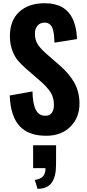

<svg xmlns="http://www.w3.org/2000/svg" viewBox="-20 -840 544 1203"><path d="M215.3 343.3 197.8 287.1Q229.5 283.7 247.3 267.1Q265.1 250.5 265.1 213.4H187.5V70.3H331.5L331.1 195.8Q330.6 268.1 303.5 305.4Q276.4 342.8 215.3 343.3ZM270 10.7Q157.2 10.7 101.6 -51.3Q45.9 -113.3 41 -241.7L183.6 -267.1Q184.6 -191.4 203.9 -153.1Q223.1 -114.7 263.2 -114.7Q292 -114.7 304.9 -133.3Q317.9 -151.9 317.9 -181.2Q317.9 -229 297.1 -261.5Q276.4 -293.9 230.5 -334L143.6 -409.2Q110.4 -438 90.1 -463.1Q69.8 -488.3 55.9 -527.1Q42 -565.9 42 -613.3Q42 -711.4 100.1 -765.4Q158.2 -819.3 259.8 -819.8Q293.9 -819.8 322.3 -813Q350.6 -806.2 370.8 -794.4Q391.1 -782.7 406.7 -765.1Q422.4 -747.6 432.1 -728.8Q441.9 -710 448.7 -686.3Q455.6 -662.6 458.5 -641.4Q461.4 -620.1 462.9 -595.2L321.3 -572.8Q320.3 -597.7 318.8 -614.3Q317.4 -630.9 313.2 -648.7Q309.1 -666.5 302.2 -676.5Q295.4 -686.5 283.7 -692.9Q272 -699.2 255.9 -698.2Q228.5 -696.8 213.6 -677.2Q198.7 -657.7 198.7 -629.9Q198.7 -607.9 203.9 -590.1Q209 -572.3 220.7 -556.2Q232.4 -540 241.9 -530.3Q251.5 -520.5 269.5 -503.9L355 -429.7Q382.3 -405.3 402.6 -382.3Q422.9 -359.4 440.9 -330.1Q459 -300.8 468.5 -265.6Q478 -230.5 478 -190.9Q478 -102.5 420.7 -45.9Q363.3 10.7 270 10.7Z"/></svg>

Font: Oswald
Style: DemiBold
Weight: 600
Designer: Vernon Adams
Foundry: Vernon Adams
Version: 3.0; ttfautohint (v0.95) -l 8 -r 50 -G 200 -x 0 -w "G" -W -c